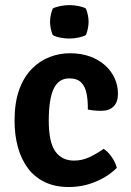

<svg xmlns="http://www.w3.org/2000/svg" viewBox="-20 -719 513 752"><path d="M324 -290Q324.5 -325.5 319 -353Q313.5 -380.5 297.8 -396.2Q282 -412 251 -412Q210 -412 190.5 -371.8Q171 -331.5 171 -246.5Q171 -161.5 196.8 -125.8Q222.5 -90 270 -90Q302 -90 331.5 -104Q361 -118 385.5 -136Q402 -126.5 417.5 -104Q433 -81.5 437.5 -61.5Q403.5 -27.5 353.8 -7Q304 13.5 249.5 13.5Q195.5 13.5 155.5 -5.8Q115.5 -25 89.2 -60.2Q63 -95.5 50 -143Q37 -190.5 37 -246.5Q37 -317.5 55.2 -367.8Q73.5 -418 104.8 -449.5Q136 -481 174.8 -495.8Q213.5 -510.5 253.5 -510.5Q297.5 -510.5 332.5 -497.8Q367.5 -485 392 -462.8Q416.5 -440.5 429.2 -412Q442 -383.5 442 -352Q442 -319 424.8 -302Q407.5 -285 377 -285Q346.5 -285 324 -290ZM176 -633.5Q176 -646 178.8 -659.8Q181.5 -673.5 186.5 -685.5Q197.5 -691.5 215.8 -695.2Q234 -699 251.5 -699Q269 -699 288 -695.2Q307 -691.5 316.5 -685.5Q321.5 -673.5 324.2 -659.5Q327 -645.5 327 -633.5Q327 -621.5 324.2 -607.5Q321.5 -593.5 316.5 -582Q307 -576 288 -572Q269 -568 251.5 -568Q234 -568 215.2 -571.8Q196.5 -575.5 186.5 -582Q181.5 -593.5 178.8 -607.5Q176 -621.5 176 -633.5Z"/></svg>

Font: Signika Light SemiBold
Style: Regular
Weight: 600
Version: Version 2.003;gftools[0.9.32]